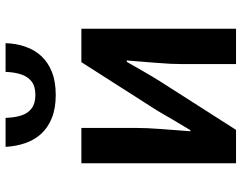

<svg xmlns="http://www.w3.org/2000/svg" viewBox="-109 -758 867 689"><g transform="rotate(-90 324.5 -413.5)"><path d="M83 0V-555H210V-364Q210 -322 206 -269Q202 -216 198 -164H202Q217 -189 237 -222.5Q257 -256 271 -281L446 -555H566V0H439V-191Q439 -233 443.5 -286Q448 -339 452 -392H447Q433 -367 413 -332.5Q393 -298 378 -274L203 0ZM328 -647Q280 -647 245.5 -661Q211 -675 189 -699Q167 -723 155.5 -756Q144 -789 142 -827H246Q247 -795 254.5 -771Q262 -747 280 -733.5Q298 -720 328 -720Q359 -720 376.5 -733.5Q394 -747 402 -771Q410 -795 411 -827H514Q513 -789 501.5 -756Q490 -723 468 -699Q446 -675 411.5 -661Q377 -647 328 -647Z"/></g></svg>

Font: Noto Sans SC SemiBold
Style: Regular
Weight: 600
Designer: Ryoko NISHIZUKA 西塚涼子 (kana, bopomofo & ideographs); Paul D. Hunt (Latin, Greek & Cyrillic); Sandoll Communications 산돌커뮤니
Foundry: Adobe
Version: Version 2.004-H2;hotconv 1.0.118;makeotfexe 2.5.65603